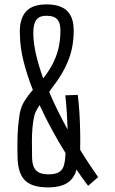

<svg xmlns="http://www.w3.org/2000/svg" viewBox="-20 -826 509 853"><path d="M192.5 6.5Q122.5 6.5 91.2 -24.5Q60 -55.5 58 -125Q57 -170 57.5 -200.5Q58 -231 59.8 -254.5Q61.5 -278 65 -302.5Q69 -344.5 86.5 -373.2Q104 -402 126 -426.5Q100 -492 84.5 -554.5Q69 -617 68.5 -671Q64.5 -737 93 -771.8Q121.5 -806.5 186 -806.5Q252.5 -806.5 281.8 -774Q311 -741.5 307 -674Q305 -608 280.5 -550.2Q256 -492.5 216 -442.5Q212 -437 207.5 -430.5Q203 -424 198.5 -417.5Q216.5 -374.5 237.5 -332.5Q258.5 -290.5 280.5 -250.5Q279 -286.5 276.8 -326Q274.5 -365.5 270 -402.5L325.5 -404.5Q330 -369 332.8 -325.8Q335.5 -282.5 336.2 -239.2Q337 -196 336 -160.5Q358.5 -124 379 -93.2Q399.5 -62.5 416 -39L371.5 -0.5Q359 -16.5 346.2 -34.5Q333.5 -52.5 320 -72.5Q312 -44.5 295.8 -27.2Q279.5 -10 254.2 -1.8Q229 6.5 192.5 6.5ZM194 -51.5Q227 -51.5 243 -61.8Q259 -72 264.5 -93Q270 -114 271 -146.5Q240 -195.5 210.8 -249.5Q181.5 -303.5 156 -359Q147 -346.5 139.5 -331Q132 -315.5 129.5 -297Q126 -277.5 124 -255.2Q122 -233 121.8 -201.5Q121.5 -170 122.5 -123.5Q123.5 -86 140.5 -68.8Q157.5 -51.5 194 -51.5ZM172 -477.5Q198 -511 214.5 -543.2Q231 -575.5 239 -608.2Q247 -641 248 -674Q251 -717 237.2 -736.5Q223.5 -756 186 -756Q154 -756 140.8 -737Q127.5 -718 128 -680Q128 -636 140 -584.5Q152 -533 172 -477.5Z"/></svg>

Font: Big Shoulders Display Thin
Style: Regular
Weight: 400
Version: Version 2.002